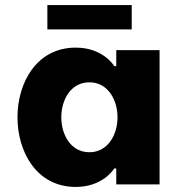

<svg xmlns="http://www.w3.org/2000/svg" viewBox="-20 -728 707 758"><path d="M500 -612V-708H167V-612ZM279 -540C124 -540 49 -401 49 -265C49 -129 124 10 279 10C383 10 427 -56 431 -63H439V0H610V-530H439V-467H431C427 -474 383 -540 279 -540ZM333 -403C407 -403 444 -332 444 -265C444 -198 407 -127 333 -127C258 -127 222 -198 222 -265C222 -332 258 -403 333 -403Z"/></svg>

Font: Be Vietnam Pro ExtraBold
Style: Regular
Weight: 800
Designer: Lam Bao, Tony Le, Vietanh Nguyen
Foundry: Yellow Type Foundry
Version: Version 1.002